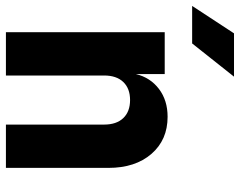

<svg xmlns="http://www.w3.org/2000/svg" viewBox="-128 -728 830 665"><g transform="rotate(90 287.5 -395.0)"><path d="M66 0V-550H211V-450Q223 -500 262.5 -530Q302 -560 359 -560Q439 -560 487.5 -504Q536 -448 536 -355V0H386V-340Q386 -383 363.5 -406.5Q341 -430 301 -430Q261 -430 238.5 -406.5Q216 -383 216 -340V0ZM-25 -645 70 -790H220L105 -645Z"/></g></svg>

Font: JetBrains Mono NL ExtraBold
Style: Regular
Weight: 800
Designer: Philipp Nurullin, Konstantin Bulenkov
Foundry: JetBrains
Version: Version 2.304; ttfautohint (v1.8.4.7-5d5b)